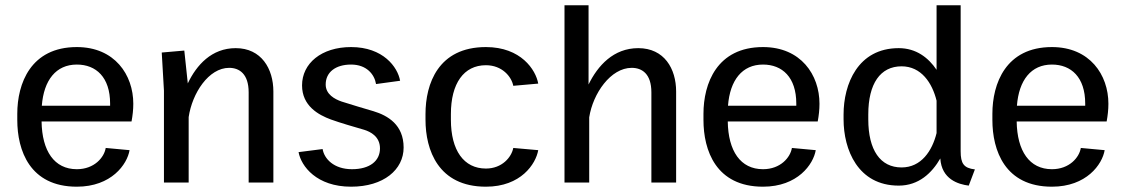

<svg xmlns="http://www.w3.org/2000/svg" viewBox="-20 -695 4286 731"><path d="M45.8 -238.3C45.8 -122.5 93.3 15.8 272.5 15.8C404.2 15.8 464.2 -69.2 473.3 -123.3L382.5 -131.7C376.7 -95.8 339.2 -50.8 272.5 -50.8C186.7 -50.8 140 -120 138.3 -232.5H480.8C485 -255 487.5 -277.5 487.5 -300C487.5 -410 416.7 -515.8 272.5 -515.8C96.7 -515.8 45.8 -376.7 45.8 -261.7ZM139.2 -292.5C146.7 -390 193.3 -449.2 272.5 -449.2C345.8 -449.2 399.2 -400.8 399.2 -300.8V-292.5Z M604.2 0H698.3V-249.2C711.7 -340 774.2 -436.7 852.5 -436.7C890.8 -436.7 926.7 -414.2 926.7 -343.3V0H1020.8V-346.7C1020.8 -433.3 975 -511.7 877.5 -511.7C785.8 -511.7 728.3 -447.5 695 -377.5L681.7 -502.5L595.8 -495L604.2 -350Z M1116.7 -115.8C1126.7 -61.7 1185.8 15.8 1316.7 15.8C1440.8 15.8 1516.7 -49.2 1516.7 -133.3C1516.7 -220 1456.7 -255 1401.7 -271.7C1370.8 -280.8 1316.7 -296.7 1280.8 -308.3C1254.2 -317.5 1220 -335.8 1220 -373.3C1220 -420 1257.5 -449.2 1316.7 -449.2C1375.8 -449.2 1405.8 -411.7 1411.7 -375L1503.3 -387.5C1494.2 -440 1438.3 -515.8 1316.7 -515.8C1203.3 -515.8 1130 -453.3 1130 -370C1130 -291.7 1192.5 -257.5 1240 -240C1276.7 -226.7 1329.2 -211.7 1366.7 -200.8C1390.8 -193.3 1426.7 -175 1426.7 -130C1426.7 -82.5 1388.3 -50.8 1320 -50.8C1250.8 -50.8 1214.2 -90.8 1208.3 -127.5Z M1600 -239.2C1600 -124.2 1648.3 15.8 1830 15.8C1963.3 15.8 2020 -70.8 2029.2 -123.3L1934.2 -131.7C1927.5 -96.7 1891.7 -53.3 1830 -53.3C1745.8 -53.3 1696.7 -122.5 1696.7 -239.2V-260.8C1696.7 -377.5 1745.8 -446.7 1830 -446.7C1891.7 -446.7 1927.5 -403.3 1934.2 -368.3L2029.2 -376.7C2020 -429.2 1963.3 -515.8 1830 -515.8C1648.3 -515.8 1600 -375.8 1600 -260.8Z M2129.2 0H2223.3V-248.3C2237.5 -339.2 2305 -436.7 2385 -436.7C2424.2 -436.7 2460 -414.2 2460 -343.3V0H2554.2V-346.7C2554.2 -433.3 2509.2 -511.7 2410 -511.7C2315.8 -511.7 2255.8 -445 2220.8 -373.3V-675H2129.2Z M2658.3 -238.3C2658.3 -122.5 2705.8 15.8 2885 15.8C3016.7 15.8 3076.7 -69.2 3085.8 -123.3L2995 -131.7C2989.2 -95.8 2951.7 -50.8 2885 -50.8C2799.2 -50.8 2752.5 -120 2750.8 -232.5H3093.3C3097.5 -255 3100 -277.5 3100 -300C3100 -410 3029.2 -515.8 2885 -515.8C2709.2 -515.8 2658.3 -376.7 2658.3 -261.7ZM2751.7 -292.5C2759.2 -390 2805.8 -449.2 2885 -449.2C2958.3 -449.2 3011.7 -400.8 3011.7 -300.8V-292.5Z M3191.7 -240.8C3191.7 -125.8 3245.8 11.7 3401.7 11.7C3478.3 11.7 3528.3 -36.7 3560 -91.7C3565 -12.5 3628.3 6.7 3668.3 11.7L3691.7 -50C3649.2 -55 3637.5 -72.5 3637.5 -119.2V-675H3545.8V-429.2C3515 -475 3468.3 -511.7 3401.7 -511.7C3245.8 -511.7 3191.7 -374.2 3191.7 -259.2ZM3545.8 -311.7V-188.3C3529.2 -120.8 3487.5 -57.5 3412.5 -57.5C3331.7 -57.5 3285.8 -123.3 3285.8 -240.8V-259.2C3285.8 -376.7 3331.7 -442.5 3412.5 -442.5C3487.5 -442.5 3529.2 -379.2 3545.8 -311.7Z M3758.3 -238.3C3758.3 -122.5 3805.8 15.8 3985 15.8C4116.7 15.8 4176.7 -69.2 4185.8 -123.3L4095 -131.7C4089.2 -95.8 4051.7 -50.8 3985 -50.8C3899.2 -50.8 3852.5 -120 3850.8 -232.5H4193.3C4197.5 -255 4200 -277.5 4200 -300C4200 -410 4129.2 -515.8 3985 -515.8C3809.2 -515.8 3758.3 -376.7 3758.3 -261.7ZM3851.7 -292.5C3859.2 -390 3905.8 -449.2 3985 -449.2C4058.3 -449.2 4111.7 -400.8 4111.7 -300.8V-292.5Z"/></svg>

Font: Boon Medium
Style: Regular
Weight: 500
Designer: Sungsit Sawaiwan
Foundry: FontUni
Version: Version 2.0